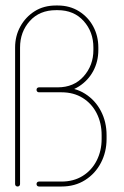

<svg xmlns="http://www.w3.org/2000/svg" viewBox="-20 -679 452 699"><path d="M122 -343Q118 -343 115.5 -345.5Q113 -348 113 -352Q113 -356 115.5 -358.5Q118 -361 122 -361H204Q253 -361 290 -337.5Q327 -314 347.5 -274.5Q368 -235 368 -187V-173Q368 -126 347.5 -86.5Q327 -47 290 -23.5Q253 0 204 0H122Q118 0 115.5 -2.5Q113 -5 113 -9Q113 -13 115.5 -15.5Q118 -18 122 -18H204Q248 -18 281 -38.5Q314 -59 332 -94.5Q350 -130 350 -173V-187Q350 -231 332 -266.5Q314 -302 281 -322.5Q248 -343 204 -343ZM53 -9Q53 -5 50.5 -2.5Q48 0 44 0Q40 0 37.5 -2.5Q35 -5 35 -9V-497V-506Q35 -548 54 -582.5Q73 -617 106 -638Q139 -659 184 -659H190Q234 -659 267.5 -638Q301 -617 319.5 -582.5Q338 -548 338 -506V-497Q338 -455 319.5 -420.5Q301 -386 267.5 -364.5Q234 -343 190 -343H122Q118 -343 115.5 -345.5Q113 -348 113 -352Q113 -356 115.5 -358.5Q118 -361 122 -361H190Q249 -361 284.5 -401Q320 -441 320 -497V-506Q320 -563 284.5 -602.5Q249 -642 190 -642H184Q124 -642 88.5 -602.5Q53 -563 53 -506V-497Z"/></svg>

Font: Libertine-Super Thin
Style: Regular
Weight: 100
Designer: Bastien Sozeau
Foundry: NBR — Bastien Sozeau
Version: Version 2.003;gftools[0.9.33]